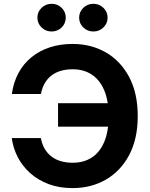

<svg xmlns="http://www.w3.org/2000/svg" viewBox="-20 -965 778 995"><path d="M355.5 9.8Q287.1 9.8 231.9 -11Q176.8 -31.7 136.2 -68.1Q95.7 -104.5 71.8 -151.1Q47.9 -197.8 41 -249.5H191.9Q197.8 -217.3 211.9 -193.4Q226.1 -169.4 247.6 -153.3Q269 -137.2 296.6 -129.4Q324.2 -121.6 356.9 -121.6Q413.6 -121.6 455.3 -148.4Q497.1 -175.3 520 -229.2Q543 -283.2 543 -363.3Q543 -442.4 520.3 -496.6Q497.6 -550.8 455.8 -578.4Q414.1 -606 356.4 -606Q323.2 -606 295.9 -598.1Q268.6 -590.3 247.3 -574.2Q226.1 -558.1 212.2 -534.2Q198.2 -510.3 192.4 -478H41.5Q49.8 -539.1 76.2 -587.4Q102.5 -635.7 144 -669.2Q185.5 -702.6 239.3 -720Q293 -737.3 355.5 -737.3Q452.1 -737.3 528.6 -693.4Q605 -649.4 649.4 -565.7Q693.8 -481.9 693.8 -363.3Q693.8 -245.6 649.7 -162.1Q605.5 -78.6 529.1 -34.4Q452.6 9.8 355.5 9.8ZM280.8 -308.6V-430.2H571.3V-308.6ZM463.9 -801.8Q433.1 -801.8 411.6 -822.8Q390.1 -843.8 390.1 -873.5Q390.1 -903.3 411.6 -924.3Q433.1 -945.3 463.9 -945.3Q494.6 -945.3 516.1 -924.3Q537.6 -903.3 537.6 -873.5Q537.6 -843.8 516.1 -822.8Q494.6 -801.8 463.9 -801.8ZM247.6 -801.8Q216.8 -801.8 195.3 -822.8Q173.8 -843.8 173.8 -873.5Q173.8 -903.3 195.3 -924.3Q216.8 -945.3 247.6 -945.3Q278.3 -945.3 299.6 -924.3Q320.8 -903.3 320.8 -873.5Q320.8 -843.8 299.6 -822.8Q278.3 -801.8 247.6 -801.8Z"/></svg>

Font: Inter 16pt
Style: Bold
Weight: 700
Version: Version 4.001;git-66647c0bb